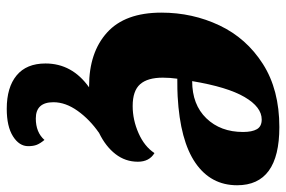

<svg xmlns="http://www.w3.org/2000/svg" viewBox="-156 -414 828 555"><g transform="rotate(90 257.5 -136.0)"><path d="M207 -235Q204 -214 204 -193Q204 -149 223 -127.5Q242 -106 286 -106Q326 -106 364.5 -123Q403 -140 422 -169Q447 -154 447 -121Q447 -85 425 -56.5Q403 -28 364 -9Q325 18 300 53Q275 88 275 123Q275 174 322 174Q362 174 384 149Q394 161 398 171Q402 181 402 196Q402 222 373.5 240Q345 258 294 258Q232 258 197.5 229.5Q163 201 163 146Q163 69 232 20H229Q131 20 73.5 -32Q16 -84 16 -189Q16 -279 53 -357Q90 -435 164.5 -482.5Q239 -530 347 -530Q515 -530 515 -408Q515 -332 450.5 -287.5Q386 -243 258 -236Q242 -235 207 -235ZM214 -278Q282 -278 321.5 -319Q361 -360 361 -425Q361 -451 353 -465Q345 -479 325 -479Q289 -479 260 -429.5Q231 -380 214 -278Z"/></g></svg>

Font: Sansita ExtraBold Italic
Style: Regular
Weight: 800
Italic angle: -11°
Designer: Pablo Cosgaya
Foundry: Omnibus-Type
Version: Version 1.006